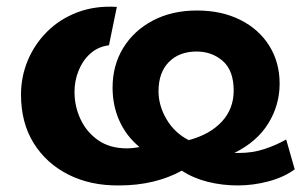

<svg xmlns="http://www.w3.org/2000/svg" viewBox="-20 -556 936 585"><path d="M878 -40Q845 -16 798.5 -3.5Q752 9 704 9Q657 9 613 -2Q569 -13 534 -36Q494 -14 446 -2.5Q398 9 343 9Q256 10 188.5 -24Q121 -58 82.5 -120Q44 -182 44 -268Q44 -322 64.5 -371.5Q85 -421 123.5 -459.5Q162 -498 216 -518.5Q270 -539 336 -535L312 -418Q279 -414 255.5 -393Q232 -372 219.5 -341Q207 -310 207 -276Q207 -232 225.5 -192.5Q244 -153 279.5 -128.5Q315 -104 366 -104Q375 -104 385 -105Q395 -106 405 -108Q365 -141 344 -187.5Q323 -234 323 -289Q323 -357 355.5 -410Q388 -463 446 -493.5Q504 -524 580 -524Q655 -524 712 -495.5Q769 -467 800.5 -416.5Q832 -366 832 -301Q832 -236 797.5 -180Q763 -124 694 -90Q697 -90 701 -90Q705 -90 709 -90Q749 -90 784.5 -101.5Q820 -113 852 -131ZM579 -399Q526 -399 494.5 -367Q463 -335 463 -278Q463 -234 487.5 -192.5Q512 -151 555 -129Q619 -146 655.5 -185Q692 -224 692 -280Q692 -341 659 -370Q626 -399 579 -399Z"/></svg>

Font: Raleway ExtraBold
Style: Regular
Weight: 800
Designer: Matt McInerney, Pablo Impallari, Rodrigo Fuenzalida
Foundry: Matt McInerney, Pablo Impallari, Rodrigo Fuenzalida
Version: Version 4.026